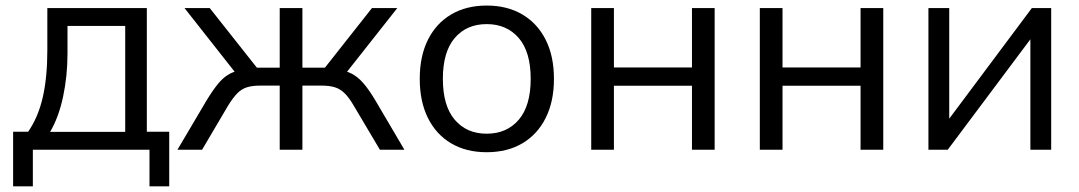

<svg xmlns="http://www.w3.org/2000/svg" viewBox="-20 -531 3828 681"><path d="M26.5 130V-63.7H79.8Q115.6 -115.5 131.7 -186.1Q147.9 -256.8 147.9 -353.6V-502.3H500.8V-63.7H580.2V130H510.2V0H96.5V130ZM157.8 -63.3H424.1V-439.1H219.4V-341Q219.4 -261.8 203.8 -188.2Q188.1 -114.7 157.8 -63.3Z M609.4 0 713.2 -175.7Q737 -214.6 756 -236.9Q775 -259.2 796.5 -270.1Q818 -281 846.5 -284L825.8 -259.4L634.5 -502.3H724L891 -291.1H972.1V-502.3H1052.6V-291.1H1132.6L1299.2 -502.3H1389.1L1197.4 -259.4L1176.2 -284Q1205.2 -281 1226.7 -270.1Q1248.2 -259.2 1267.9 -236.9Q1287.7 -214.6 1310.9 -175.7L1414.3 0H1327.4L1235 -155.7Q1218.3 -184.5 1202.7 -199.9Q1187 -215.3 1167.9 -221.4Q1148.7 -227.4 1119.8 -227.4H1052.6V0H972.1V-227.4H903.8Q875 -227.4 855.8 -221.4Q836.6 -215.3 821.5 -199.9Q806.3 -184.5 788.6 -155.7L696.8 0Z M1706.3 8.9Q1633.6 8.9 1580.3 -22.5Q1527 -54 1497.9 -112.4Q1468.8 -170.8 1468.8 -251.3Q1468.8 -331.9 1497.9 -390.1Q1527 -448.3 1580.4 -479.8Q1633.8 -511.3 1706.4 -511.3Q1779 -511.3 1832.5 -479.8Q1886 -448.3 1915.4 -390.1Q1944.8 -331.8 1944.8 -251.3Q1944.8 -170.9 1915.4 -112.5Q1886 -54 1832.5 -22.5Q1779.1 8.9 1706.3 8.9ZM1706.2 -56.8Q1777.5 -56.8 1819.9 -106.3Q1862.3 -155.7 1862.3 -251.4Q1862.3 -347.1 1819.8 -396.3Q1777.3 -445.5 1706.2 -445.5Q1635.1 -445.5 1592.9 -396.3Q1550.8 -347.1 1550.8 -251.4Q1550.8 -155.7 1592.9 -106.3Q1635 -56.8 1706.2 -56.8Z M2077 0V-502.3H2157.5V-291.6H2434.3V-502.3H2514.8V0H2434.3V-226.9H2157.5V0Z M2675 0V-502.3H2755.5V-291.6H3032.3V-502.3H3112.8V0H3032.3V-226.9H2755.5V0Z M3273 0V-502.3H3346.8V-74.8H3320.5L3639.8 -502.3H3708.4V0H3634.6V-428.1H3661.9L3341.6 0Z"/></svg>

Font: Mulish ExtraLight
Style: Regular
Weight: 200
Designer: Vernon Adams
Foundry: Vernon Adams
Version: Version 3.603